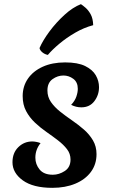

<svg xmlns="http://www.w3.org/2000/svg" viewBox="-20 -883 542 923"><path d="M232 20Q139 20 89.5 -16Q40 -52 40 -103Q40 -148 68 -175.5Q96 -203 135 -203Q143 -203 154 -201Q165 -199 175 -195Q150 -164 150 -125Q150 -93 170.5 -68Q191 -43 234 -43Q264 -43 291.5 -61Q319 -79 319 -116Q319 -144 302 -166Q285 -188 259 -208Q233 -228 203.5 -248.5Q174 -269 148 -293.5Q122 -318 105.5 -349Q89 -380 89 -421Q89 -468 114 -504.5Q139 -541 185 -562Q231 -583 293 -583Q354 -583 389.5 -565.5Q425 -548 440.5 -521Q456 -494 456 -464Q456 -426 433.5 -396.5Q411 -367 371 -367Q345 -367 322 -379Q340 -398 347 -418.5Q354 -439 354 -456Q354 -488 332.5 -504Q311 -520 285 -520Q257 -520 232.5 -502.5Q208 -485 208 -448Q208 -417 225 -392.5Q242 -368 269 -346.5Q296 -325 326 -304.5Q356 -284 383 -260.5Q410 -237 427 -208Q444 -179 444 -142Q444 -93 417 -56.5Q390 -20 342 0Q294 20 232 20ZM170 -652Q186 -689 218 -732Q250 -775 290 -811.5Q330 -848 369 -863Q377 -858 391 -846Q405 -834 416 -814Q427 -794 428 -762Q383 -750 341 -725.5Q299 -701 265 -672.5Q231 -644 210 -619Q195 -622 183.5 -631.5Q172 -641 170 -652Z"/></svg>

Font: Merienda SemiBold
Style: Regular
Weight: 600
Designer: Eduardo Rodriguez Tunni
Foundry: Eduardo Rodriguez Tunni
Version: Version 2.001; ttfautohint (v1.8.4.7-5d5b)